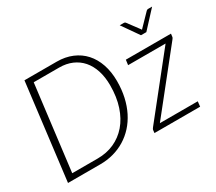

<svg xmlns="http://www.w3.org/2000/svg" viewBox="-129 -968 1378 1227"><g transform="rotate(-30 559.5 -354.0)"><path d="M62 0ZM659 -407.5Q659 -345 646.8 -290.5Q634.5 -236 611.8 -190.8Q589 -145.5 556.8 -110Q524.5 -74.5 484.5 -50Q444.5 -25.5 398 -12.8Q351.5 0 300 0H62L149 -707.5H387Q449.5 -707.5 500 -686.2Q550.5 -665 585.8 -626Q621 -587 640 -531.5Q659 -476 659 -407.5ZM607.5 -406.5Q607.5 -467 591.8 -515.5Q576 -564 546.8 -597.5Q517.5 -631 475.8 -649Q434 -667 382 -667H194L116.5 -40.5H304.5Q370.5 -40.5 426 -65.2Q481.5 -90 522 -137Q562.5 -184 585 -252Q607.5 -320 607.5 -406.5ZM1106.5 -477.5Q1106 -468 1097 -458.5L761.5 -37.5H1041L1037 0H700L702 -19Q702 -23 704.5 -28Q707 -33 711 -37.5L1047.5 -460H771L776 -497.5H1109ZM852 -707.5H882.5Q891 -707.5 894.5 -702L957 -618L961 -611.5L967 -618L1048.5 -702Q1054 -707.5 1061 -707.5H1091L977.5 -584.5H938Z"/></g></svg>

Font: Lato Light
Style: Italic
Weight: 300
Italic angle: -7°
Designer: Lukasz Dziedzic
Foundry: tyPoland Lukasz Dziedzic
Version: Version 2.007; 2014-02-27